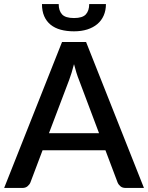

<svg xmlns="http://www.w3.org/2000/svg" viewBox="-22 -927 730 947"><path d="M688 0 402.5 -720H284L-1.5 0H89C99 0 107.3 -2.8 114 -8.5C120.7 -14.2 125.3 -20.3 128 -27L188 -186H498L558 -27C561.3 -19.3 566.2 -12.9 572.5 -7.8C578.8 -2.6 587.2 0 597.5 0ZM219.5 -270 319 -532.5C322.7 -542.5 326.6 -554.1 330.8 -567.2C334.9 -580.4 339 -594.8 343 -610.5C347 -595.2 351.1 -580.8 355.2 -567.5C359.4 -554.2 363.5 -542.7 367.5 -533L466.5 -270ZM343 -772.5C367.3 -772.5 389.2 -775.6 408.5 -781.7C427.8 -787.9 444.3 -796.7 458 -808.2C471.7 -819.7 482.2 -833.8 489.5 -850.5C496.8 -867.2 500.5 -886 500.5 -907H418C418 -885.3 412.5 -868.4 401.5 -856.2C390.5 -844.1 371 -838 343 -838C314.7 -838 295 -844.1 284 -856.2C273 -868.4 267.5 -885.3 267.5 -907H185C185 -884 188.7 -864.1 196 -847.2C203.3 -830.4 213.8 -816.4 227.5 -805.2C241.2 -794.1 257.8 -785.8 277.3 -780.5C296.8 -775.2 318.7 -772.5 343 -772.5Z"/></svg>

Font: Lato Semibold
Style: Regular
Weight: 600
Designer: Lukasz Dziedzic
Foundry: tyPoland Lukasz Dziedzic
Version: Version 2.006; 2014-01-15